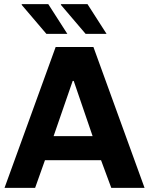

<svg xmlns="http://www.w3.org/2000/svg" viewBox="-20 -915 726 935"><path d="M215 -895 308 -750H206L85 -892L87 -895ZM406 -895 499 -750H397L276 -892L278 -895ZM522 0 472 -135H199L151 0H2L251 -686H435L684 0ZM431 -252 339 -521H334L241 -252Z"/></svg>

Font: Chivo
Style: Bold
Weight: 700
Designer: Hector Gatti
Foundry: Omnibus-Type
Version: Version 1.007;PS 001.007;hotconv 1.0.88;makeotf.lib2.5.64775